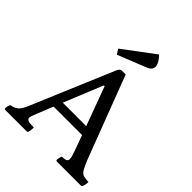

<svg xmlns="http://www.w3.org/2000/svg" viewBox="-267 -1182 1245 1245"><g transform="rotate(45 355.0 -560.0)"><path d="M5 -80Q-5 -80 -5 -90Q-5 -94 -2.5 -106Q0 -118 4 -125Q35 -130 54.5 -145.5Q74 -161 92 -204L330 -768Q335 -780 342 -787.5Q349 -795 360 -795H393L609 -228Q625 -188 638.5 -164.5Q652 -141 672 -136Q680 -134 691 -133Q702 -132 715 -131Q716 -121 713.5 -108Q711 -95 709 -90Q706 -80 698 -80H478Q468 -80 468 -90Q468 -94 470.5 -106Q473 -118 477 -125Q503 -126 514 -131Q525 -136 525 -152Q525 -162 520.5 -177.5Q516 -193 508 -215L471 -317H210L164 -203Q157 -186 153 -174Q149 -162 149 -154Q149 -138 171 -133Q179 -132 191 -131.5Q203 -131 215 -131Q215 -104 211 -90Q208 -80 200 -80ZM234 -377H449L352 -640Q351 -645 347 -645Q343 -645 341 -640ZM455 -922 262 -845 240 -879 455 -1040Q504 -987 493 -955Q488 -934 455 -922Z"/></g></svg>

Font: Gowun Batang
Style: Bold
Weight: 700
Designer: Yanghee Ryu
Foundry: Yanghee Ryu
Version: Version 2.000